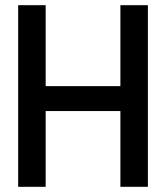

<svg xmlns="http://www.w3.org/2000/svg" viewBox="-20 -720 640 740"><path d="M550 0H444V-292H156V0H50V-700H156V-388H444V-700H550Z"/></svg>

Font: Kulim Park SemiBold
Style: Regular
Weight: 600
Designer: Noponies / Dale Sattler
Foundry: Noponies
Version: Version 1.000; ttfautohint (v1.8.3)